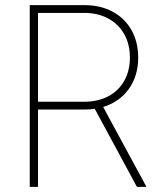

<svg xmlns="http://www.w3.org/2000/svg" viewBox="-20 -727 621 747"><path d="M95.7 -707H308.6Q371.1 -707 418.5 -681.4Q465.8 -655.8 491.7 -609.6Q517.6 -563.5 517.6 -502.9Q517.6 -431.6 481.2 -380.9Q444.8 -330.1 381.3 -311L549.8 0H512.7L348.6 -303.7Q329.1 -300.8 308.6 -300.8H127.9V0H95.7ZM307.6 -331.1Q360.8 -331.1 401.1 -352.3Q441.4 -373.5 463.4 -412.6Q485.4 -451.7 485.4 -502.9Q485.4 -554.7 463.4 -594Q441.4 -633.3 401.1 -655Q360.8 -676.8 307.6 -676.8H127.9V-331.1Z"/></svg>

Font: Pretendard JP Thin
Style: Regular
Weight: 100
Designer: Base glyphs from Inter by Rasmus Andersson; Hangeul glyphs from Noto Sans CJK(Source Han Sans) by Jang Soo-young and Kan
Foundry: Kil Hyung-jin
Version: Version 1.309